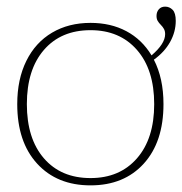

<svg xmlns="http://www.w3.org/2000/svg" viewBox="-20 -549 550 579"><path d="M444 -369Q473 -313 473 -235Q473 -121 413.5 -55.5Q354 10 253 10Q152 10 92 -55.5Q32 -121 32 -235Q32 -310 59.5 -365.5Q87 -421 137 -450.5Q187 -480 253 -480Q314 -480 361 -455Q408 -430 437 -382Q478 -417 478 -446Q478 -455 474.5 -461.5Q471 -468 465 -474Q459 -480 455.5 -486Q452 -492 452 -501Q452 -513 459 -521Q466 -529 478 -529Q491 -529 500.5 -519.5Q510 -510 510 -486Q510 -453 493 -422.5Q476 -392 444 -369ZM445 -235Q445 -339 393 -398.5Q341 -458 253 -458Q164 -458 112.5 -398.5Q61 -339 61 -235Q61 -131 112.5 -71.5Q164 -12 253 -12Q341 -12 393 -71.5Q445 -131 445 -235Z"/></svg>

Font: Taviraj Thin
Style: Regular
Weight: 100
Designer: Katatrad Team
Foundry: CadsonDemak
Version: Version 1.030